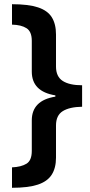

<svg xmlns="http://www.w3.org/2000/svg" viewBox="-20 -734 429 912"><path d="M37 61Q81 59 106 43.5Q131 28 131 -17V-162Q131 -257 243 -275V-281Q131 -299 131 -394V-540Q131 -584 106 -600Q81 -616 37 -617V-714Q115 -714 160.5 -699Q206 -684 226 -652Q246 -620 246 -570V-418Q246 -370 278 -349.5Q310 -329 370 -329V-227Q310 -226 278 -206Q246 -186 246 -138V15Q246 64 225.5 96Q205 128 159.5 143Q114 158 37 158Z"/></svg>

Font: Noto Sans Nag Mundari SemiBold
Style: Regular
Weight: 600
Version: Version 1.000